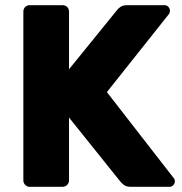

<svg xmlns="http://www.w3.org/2000/svg" viewBox="-20 -720 703 740"><path d="M95 0Q84 0 77 -7.5Q70 -15 70 -25V-675Q70 -686 77 -693Q84 -700 95 -700H221Q232 -700 239 -693Q246 -686 246 -675V-453L431 -681Q435 -687 444.5 -693.5Q454 -700 470 -700H614Q623 -700 629 -693.5Q635 -687 635 -679Q635 -672 632 -667L392 -365L650 -33Q654 -29 654 -21Q654 -13 648 -6.5Q642 0 633 0H484Q466 0 456.5 -8Q447 -16 444 -20L246 -267V-25Q246 -15 239 -7.5Q232 0 221 0Z"/></svg>

Font: DVN-Rubik
Style: Bold
Weight: 700
Designer: Hubert and Fischer
Foundry: Hubert & Fischer
Version: Version 2.102